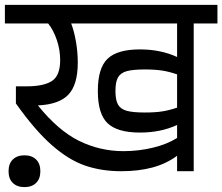

<svg xmlns="http://www.w3.org/2000/svg" viewBox="-30 -700 909 785"><path d="M859 -604H762V0H694V-63Q649 -30 592.5 -15Q536 0 466 0Q385 0 318 -23Q251 -46 182 -106.5Q113 -167 35 -277V-347H78Q149 -347 182.5 -369Q216 -391 216 -454Q216 -496 202.5 -536Q189 -576 167 -604H-10V-680H859ZM694 -604H261Q273 -573 280.5 -530Q288 -487 288 -444Q288 -354 250 -313.5Q212 -273 125 -269Q208 -166 293.5 -124Q379 -82 475 -82Q536 -82 594.5 -96Q653 -110 694 -136V-189Q627 -158 542 -158Q450 -158 410 -196Q370 -234 370 -328Q370 -422 410 -460Q450 -498 542 -498Q627 -498 694 -467ZM694 -396Q662 -407 633 -411.5Q604 -416 562 -416Q513 -416 488 -409Q463 -402 452.5 -383.5Q442 -365 442 -328Q442 -291 452.5 -272.5Q463 -254 488 -247Q513 -240 562 -240Q604 -240 633 -244.5Q662 -249 694 -260ZM135 0Q135 31 117.5 48Q100 65 70 65Q40 65 22.5 48Q5 31 5 0Q5 -31 22.5 -48Q40 -65 70 -65Q100 -65 117.5 -48Q135 -31 135 0Z"/></svg>

Font: Rhodium Libre
Style: Regular
Weight: 400
Designer: James Puckett
Foundry: Dunwich Type Founders
Version: Version 1.001; ttfautohint (v1.3)